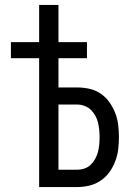

<svg xmlns="http://www.w3.org/2000/svg" viewBox="-20 -755 540 775"><path d="M138 0V-520H24V-585H138V-735H216V-585H331V-520H216V-402H292Q317 -402 341.5 -396.5Q366 -391 386.5 -377Q407 -363 421.5 -342.5Q436 -322 445 -299Q454 -276 457 -251Q460 -226 460 -201Q460 -176 457 -151.5Q454 -127 445 -103.5Q436 -80 421.5 -60Q407 -40 386.5 -26Q366 -12 341.5 -6Q317 0 292 0ZM216 -70H292Q307 -70 321.5 -75Q336 -80 346.5 -90.5Q357 -101 364.5 -114.5Q372 -128 375.5 -142Q379 -156 380.5 -171Q382 -186 382 -201Q382 -216 380.5 -231Q379 -246 375.5 -260.5Q372 -275 364.5 -288.5Q357 -302 346.5 -312Q336 -322 321.5 -327.5Q307 -333 292 -333H216Z"/></svg>

Font: Iosevka Term
Style: Regular
Weight: 400
Monospace: yes
Designer: Belleve Invis
Foundry: Belleve Invis
Version: Version 30.0.1